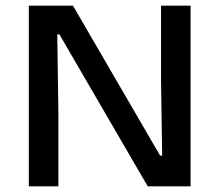

<svg xmlns="http://www.w3.org/2000/svg" viewBox="-20 -659 776 679"><path d="M238 -639 546 -109H553.5L549.5 -374V-639H654V0H502.5L190 -537.5H182.5L186.5 -257V0H82V-639Z"/></svg>

Font: Anek Gujarati SemiExpanded Medium
Style: Regular
Weight: 500
Width: 6
Designer: Mrunmayee Ghaisas (Gujarati), Yesha Goshar (Latin)
Foundry: Ek Type
Version: Version 1.003